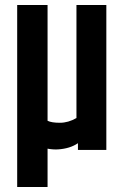

<svg xmlns="http://www.w3.org/2000/svg" viewBox="-20 -602 501 771"><path d="M287 -582H407V0H293V-27Q261 -5 212 -2Q192 -1 171 -5V149H49V-582H171V-117Q187 -109 220.5 -109Q254 -109 287 -128Z"/></svg>

Font: Khand SemiBold
Style: Regular
Weight: 600
Designer: Devanagari: Sanchit Sawaria, Jyotish Sonowal; Latin: Satya Rajpurohit
Foundry: Indian Type Foundry
Version: Version 1.101;PS 1.0;hotconv 1.0.78;makeotf.lib2.5.61930; tt